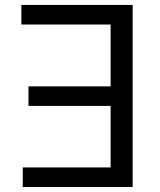

<svg xmlns="http://www.w3.org/2000/svg" viewBox="-20 -747 638 767"><path d="M509.9 -727.3V0H71V-78.1H421.9V-323.9H93.8V-402H421.9V-649.1H65.3V-727.3Z"/></svg>

Font: Inter Alia
Style: Regular
Weight: 400
Designer: Rasmus Andersson (Latin, Greek, Cyrillic etc.) and Evan from Shavian.info (Shavian, old style figures)
Foundry: Shavian.info
Version: Version 0.001;git-37ab20767